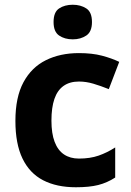

<svg xmlns="http://www.w3.org/2000/svg" viewBox="-20 -780 554 810"><path d="M300 10Q219 10 162 -19.5Q105 -49 75 -111Q45 -173 45 -270Q45 -370 79 -433Q113 -496 173.5 -526Q234 -556 313 -556Q369 -556 410.5 -545Q452 -534 483 -519L439 -404Q404 -418 373.5 -427Q343 -436 313 -436Q274 -436 248 -417.5Q222 -399 209.5 -362.5Q197 -326 197 -271Q197 -217 210.5 -181.5Q224 -146 250 -128.5Q276 -111 313 -111Q360 -111 396 -123.5Q432 -136 466 -158V-31Q432 -9 394.5 0.5Q357 10 300 10ZM287 -760Q320 -760 344 -744.5Q368 -729 368 -687Q368 -646 344 -630Q320 -614 287 -614Q253 -614 229.5 -630Q206 -646 206 -687Q206 -729 229.5 -744.5Q253 -760 287 -760Z"/></svg>

Font: Noto Sans Devanagari
Style: Regular
Weight: 400
Designer: Jelle Bosma - Monotype Design Team
Foundry: Monotype Imaging Inc.
Version: Version 2.003